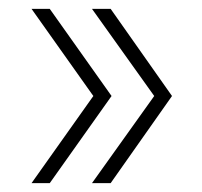

<svg xmlns="http://www.w3.org/2000/svg" viewBox="-20 -481 455 432"><path d="M187 -69 327 -265 187 -461H229L367 -265L229 -69ZM51 -69 190 -265 51 -461H92L231 -265L92 -69Z"/></svg>

Font: Kantumruy Pro ExtraLight
Style: Regular
Weight: 250
Version: Version 1.002